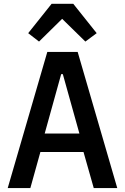

<svg xmlns="http://www.w3.org/2000/svg" viewBox="-20 -964 640 984"><path d="M581 0H460.5L408 -185H187L135.5 0H19.5L222.5 -698H378ZM387 -279.5 302 -584H293.5L209 -279.5ZM244.5 -944.5H355.5L475.5 -794L417.5 -751L298.5 -867.5L180 -751L124.5 -794Z"/></svg>

Font: Lilex Medium
Style: Regular
Weight: 500
Designer: Mike Abbink, Paul van der Laan, Pieter van Rosmalen, Mikhael Khrustik
Foundry: Mikhael Khrustik
Version: Version 1.100